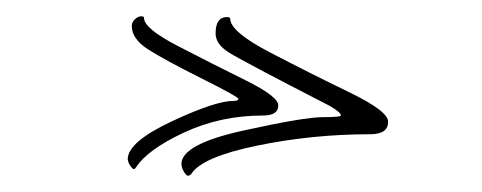

<svg xmlns="http://www.w3.org/2000/svg" viewBox="-20 -204 593 236"><path d="M245 -163Q245 -183 259 -183Q263 -183 263 -181Q263 -165 312 -139.5Q361 -114 409.5 -90.5Q458 -67 457 -54Q457 -39 435 -39Q364 -39 296 -25Q228 -11 215 10Q213 12 211 12Q209 12 206 7Q203 2 203 -3Q204 -27 279 -43.5Q354 -60 376.5 -60Q399 -60 399 -62Q399 -66 385 -74Q276 -130 260.5 -140Q245 -150 245 -163ZM142 -172Q142 -177 146 -180.5Q150 -184 153.5 -184Q157 -184 157 -182Q157 -169 198.5 -147.5Q240 -126 281.5 -105.5Q323 -85 322 -74Q322 -62 303 -62Q251 -62 206 -41Q161 -20 147 2L145 4Q143 4 140 -0.5Q137 -5 137 -9Q138 -30 191.5 -55Q245 -80 267 -80Q273 -80 273 -82.5Q273 -85 228 -107.5Q183 -130 162.5 -143Q142 -156 142 -172Z"/></svg>

Font: Mrs Saint Delafield
Style: Regular
Weight: 400
Designer: Alejandro Paul
Foundry: Alejandro Paul
Version: Version 1.000